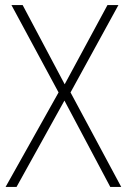

<svg xmlns="http://www.w3.org/2000/svg" viewBox="-20 -734 499 754"><path d="M456 0H413L233 -339L45 0H2L210 -371L25 -714H69L234 -403L402 -714H445L257 -371Z"/></svg>

Font: Noto Sans Sinhala UI SemiCondensed ExtraLight
Style: Regular
Weight: 200
Width: 4
Designer: Jelle Bosma - Monotype Design Team
Foundry: Monotype Imaging Inc.
Version: Version 2.006; ttfautohint (v1.8.4.7-5d5b)